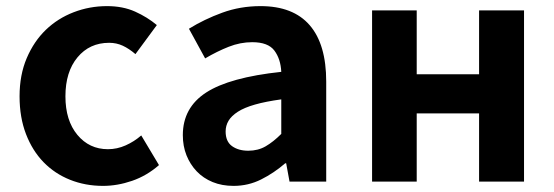

<svg xmlns="http://www.w3.org/2000/svg" viewBox="-20 -594 1812 628"><path d="M317 14Q259 14 209 -6Q159 -26 122.5 -63.5Q86 -101 65 -155.5Q44 -210 44 -279Q44 -349 67.5 -404Q91 -459 130 -496.5Q169 -534 221 -554Q273 -574 330 -574Q382 -574 422 -556Q462 -538 493 -512L423 -417Q402 -435 381.5 -444.5Q361 -454 337 -454Q273 -454 233.5 -406.5Q194 -359 194 -279Q194 -200 233 -153Q272 -106 333 -106Q363 -106 391 -118.5Q419 -131 442 -151L500 -54Q460 -19 412 -2.5Q364 14 317 14Z M744 14Q706 14 675.5 1.5Q645 -11 623.5 -33.5Q602 -56 590 -86Q578 -116 578 -152Q578 -242 654.5 -291.5Q731 -341 900 -359Q898 -401 877.5 -428.5Q857 -456 805 -456Q766 -456 728 -441Q690 -426 651 -403L598 -500Q648 -531 707 -552.5Q766 -574 832 -574Q939 -574 993 -511.5Q1047 -449 1047 -327V0H927L916 -60H913Q876 -28 834 -7Q792 14 744 14ZM792 -101Q824 -101 849 -115.5Q874 -130 900 -156V-269Q849 -262 814 -252Q779 -242 758 -228.5Q737 -215 727.5 -199Q718 -183 718 -164Q718 -131 739 -116Q760 -101 792 -101Z M1197 -560H1343V-351H1547V-560H1694V0H1547V-223H1343V0H1197Z"/></svg>

Font: SpoqaHanSans-Bold
Style: Regular
Weight: 700
Designer: [Spoqa Han Sans] Dong-huui Kim \uAE40 \uB3D9 \uD718   [Noto Sans] Ryoko NISHIZUKA \u897F \u585A \u6DBC \u5B50  (kana & i
Foundry: Spoqa (http://www.spoqa-han-sans.com)
Version: Version 2.000